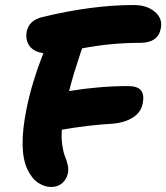

<svg xmlns="http://www.w3.org/2000/svg" viewBox="-20 -705 659 761"><path d="M182.1 36.1Q156.7 36.1 131.3 19.5Q106 2.9 88.9 -33.2Q52.2 -109.4 85 -272.9Q105.5 -375 147.9 -483.9Q148.4 -484.9 149.9 -488.3Q151.4 -491.7 151.9 -494.1Q111.8 -500.5 95.9 -524.4Q80.1 -548.3 85.9 -580.1Q95.2 -624.5 147 -637.2Q344.7 -685.1 509.8 -685.1Q562 -685.1 593.8 -658.2Q625.5 -631.3 617.2 -591.8Q606.4 -535.2 535.2 -535.2Q418.9 -535.2 305.2 -513.2Q302.2 -503.4 293 -476.1Q283.7 -448.7 273.4 -414.8Q263.2 -380.9 253.9 -344.2Q375.5 -363.8 486.8 -363.8Q525.4 -363.8 538.8 -346.7Q552.2 -329.6 545.9 -295.9Q539.1 -259.3 506.3 -239Q473.6 -218.8 428.2 -214.8Q331.5 -209.5 225.1 -190.9Q222.7 -156.2 227.1 -127.9Q231.4 -99.6 237.8 -84.7Q244.1 -69.8 248.3 -52.2Q252.4 -34.7 249 -18.1Q244.1 5.4 226.8 20.8Q209.5 36.1 182.1 36.1Z"/></svg>

Font: Shantell Sans Bouncy
Style: Bold Italic
Weight: 700
Italic angle: -11.31°
Designer: Stephen Nixon, Anya Danilova, Shantell Martin
Foundry: Arrow Type
Version: Version 1.006;[9816181b4]